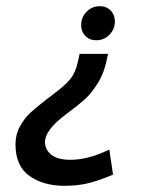

<svg xmlns="http://www.w3.org/2000/svg" viewBox="-20 -502 461 620"><path d="M351 -433Q351 -408 333.5 -390Q316 -372 291 -372Q269 -372 255.5 -386Q242 -400 242 -421Q242 -446 259.5 -464Q277 -482 302 -482Q324 -482 337.5 -468Q351 -454 351 -433ZM188 98Q230 98 263.5 90Q297 82 345 62L333 -19Q265 14 208 14Q166 14 146 -2Q126 -18 125 -43Q126 -83 192 -132Q231 -161 252.5 -180Q274 -199 295.5 -233Q317 -267 326 -315L329 -328H237L233 -309Q225 -268 206 -245.5Q187 -223 151 -197Q144 -191 130 -181Q94 -153 76.5 -136.5Q59 -120 44.5 -94Q30 -68 30 -36Q30 34 75 66Q120 98 188 98Z"/></svg>

Font: Cambay Devanagari
Style: Bold Italic
Weight: 700
Designer: Pooja Saxena
Foundry: Pooja Saxena
Version: Version 1.005;PS 001.005;hotconv 1.0.70;makeotf.lib2.5.58329